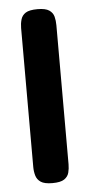

<svg xmlns="http://www.w3.org/2000/svg" viewBox="-47 -613 304 651"><g transform="rotate(-5 105.0 -287.0)"><path d="M105 9Q78 9 65.5 0.5Q53 -8 49 -22Q45 -36 45 -51V-524Q45 -539 49 -553Q53 -567 65.5 -575Q78 -583 106 -583Q133 -583 145.5 -574.5Q158 -566 161.5 -552.5Q165 -539 165 -523V-50Q165 -35 161.5 -21.5Q158 -8 145.5 0.5Q133 9 105 9Z"/></g></svg>

Font: Fredoka Condensed Medium
Style: Regular
Weight: 500
Width: 3
Designer: Ben Nathan
Foundry: Milena B. Brandão, Ben Nathan
Version: Version 2.001